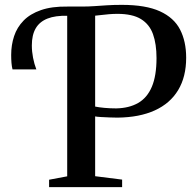

<svg xmlns="http://www.w3.org/2000/svg" viewBox="-20 -770 806 790"><path d="M182 0V-30.5L256.5 -44.5V-716L249.5 -729.5L256.5 -743H316Q344.5 -743 368.8 -744.8Q393 -746.5 419.8 -748.2Q446.5 -750 481 -750Q580 -750 638 -723.5Q696 -697 721 -648.2Q746 -599.5 746 -532.5Q746 -454 713 -399.2Q680 -344.5 617 -315.8Q554 -287 463.5 -286Q450 -286 430.8 -286.8Q411.5 -287.5 394.8 -288.5Q378 -289.5 371.5 -291V-45L482.5 -31V0ZM458 -324Q511 -325 548.2 -346.2Q585.5 -367.5 604.8 -413Q624 -458.5 624 -531Q624 -589 609.5 -629.5Q595 -670 560 -691.5Q525 -713 463 -713Q445.5 -713 428.2 -711.5Q411 -710 396.5 -708.2Q382 -706.5 371.5 -705.5V-331.5Q385.5 -328.5 409.2 -326.2Q433 -324 458 -324ZM31.5 -484.5Q28.5 -496 27.2 -511.2Q26 -526.5 26 -544Q26 -585 38 -621.2Q50 -657.5 77 -685.2Q104 -713 148.8 -728.5Q193.5 -744 258 -743L264.5 -724L258 -705Q208 -706.5 175.2 -693.5Q142.5 -680.5 126.8 -653.2Q111 -626 111 -583Q111 -558 116 -532.2Q121 -506.5 129.5 -484.5Z"/></svg>

Font: Merriweather 96pt Medium
Style: Regular
Weight: 500
Version: Version 2.100